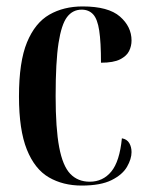

<svg xmlns="http://www.w3.org/2000/svg" viewBox="-20 -567 459 597"><path d="M234 10Q176 10 132 -15.5Q88 -41 63.5 -102Q39 -163 39 -267Q39 -375 64 -435.5Q89 -496 133.5 -521.5Q178 -547 237 -547Q317 -547 353 -515.5Q389 -484 389 -441Q389 -424 381.5 -408.5Q374 -393 353.5 -382.5Q333 -372 294 -372Q294 -436 288.5 -472Q283 -508 269.5 -522.5Q256 -537 234 -537Q206 -537 188.5 -514Q171 -491 162 -433Q153 -375 153 -268Q153 -168 164 -109.5Q175 -51 198.5 -26.5Q222 -2 259 -2Q300 -2 326 -33.5Q352 -65 359 -137Q375 -134 382 -122Q389 -110 389 -94Q389 -73 375 -48.5Q361 -24 327 -7Q293 10 234 10Z"/></svg>

Font: Noto Serif Display ExtraCondensed SemiBold
Style: Regular
Weight: 600
Width: 2
Designer: Monotype Design Team
Foundry: Monotype Imaging Inc.
Version: Version 2.009